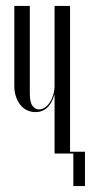

<svg xmlns="http://www.w3.org/2000/svg" viewBox="-20 -515 305 644"><path d="M162 -196Q145 -139 99 -139Q86 -139 73.5 -144Q61 -149 51 -160Q41 -171 34.5 -188Q28 -205 28 -228V-495H80V-202Q80 -172 89 -160Q98 -148 111 -148Q122 -148 131.5 -155Q141 -162 148 -173Q155 -184 159 -198Q163 -212 163 -226V-495H215V0H163V-196ZM202 -6H265V109H226V0H202Z"/></svg>

Font: Moniqa Cond Display
Style: Regular
Weight: 400
Width: 3
Designer: Rajesh Rajput
Foundry: Rajesh Rajput
Version: Version 1.000